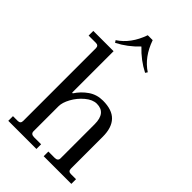

<svg xmlns="http://www.w3.org/2000/svg" viewBox="-269 -1010 1105 1105"><g transform="rotate(45 283.0 -458.0)"><path d="M287.1 -916Q322.8 -814 397.9 -765.1L389.2 -752Q321.3 -786.6 267.1 -844.2Q212.9 -786.6 145 -752L136.2 -765.1Q211.4 -814 247.1 -916ZM27.8 0V-38.1H66.9Q88.9 -38.1 88.9 -60.1V-651.9Q88.9 -673.8 66.9 -673.8H7.8V-711.9H172.9V-375L178.2 -374Q204.6 -414.6 243.2 -441.2Q281.7 -467.8 331.1 -467.8Q405.8 -467.8 441.4 -430.7Q477.1 -393.6 477.1 -319.8V-60.1Q477.1 -38.1 499 -38.1H541V0H315.9V-38.1H367.2Q393.1 -38.1 393.1 -60.1V-337.9Q393.1 -430.2 318.8 -430.2Q285.2 -430.2 250.2 -400.9Q215.3 -371.6 194.1 -332.8Q172.9 -293.9 172.9 -264.2V-60.1Q172.9 -38.1 200.2 -38.1H256.8V0Z"/></g></svg>

Font: New Heterodox Mono
Style: Book
Weight: 400
Designer: Hao Chi Kiang <hello@hckiang.com>, Alexey Kryukov <alexios@thessalonica.org.ru>
Version: Version 0.0.3